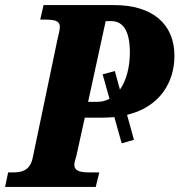

<svg xmlns="http://www.w3.org/2000/svg" viewBox="-37 -734 705 754"><path d="M353 -57H315C281 -57 255 -61 255 -87C255 -95 258 -107 263 -122L296 -272H366C382 -272 398 -273 412 -274L441 -171L489 -185L462 -283C594 -315 648 -414 648 -515C648 -641 560 -714 412 -714H134L121 -657H137C175 -657 198 -654 198 -628C198 -620 195 -604 188 -576L91 -112C80 -64 48 -57 15 -57H-5L-17 0H339ZM309 -334 378 -651H401C441 -651 473 -620 473 -529C473 -472 460 -419 434 -382L414 -455L366 -442L393 -346C378 -338 362 -334 343 -334Z"/></svg>

Font: Noto Serif SemiCondensed Extra
Style: Italic
Weight: 800
Width: 4
Italic angle: -12°
Designer: Monotype Design Team
Foundry: Monotype Imaging Inc.
Version: Version 1.901